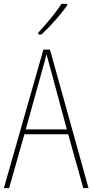

<svg xmlns="http://www.w3.org/2000/svg" viewBox="-20 -971 477 991"><path d="M327 -944V-951H297C265 -901 223 -852 178 -803V-793H194C237 -832 294 -896 327 -944ZM410 0H437L238 -715H204L0 0H27L106 -278H332ZM243 -607 325 -303H113L197 -606C206 -638 213 -662 220 -691C228 -660 235 -637 243 -607Z"/></svg>

Font: Noto Sans Kannada Condensed Thin
Style: Regular
Weight: 100
Width: 3
Designer: Jelle Bosma - Monotype Design Team
Foundry: Monotype Imaging Inc.
Version: Version 2.005